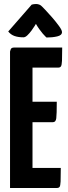

<svg xmlns="http://www.w3.org/2000/svg" viewBox="-20 -937 340 957"><path d="M30 0V-680Q30 -680 33 -690Q36 -700 50 -700H290Q290 -655 289 -634Q288 -613 284 -606.5Q280 -600 270 -600H142V-100H283Q283 -53 282 -32Q281 -11 277 -5.5Q273 0 263 0ZM38 -328V-430H263Q263 -367 260.5 -347.5Q258 -328 244 -328ZM212 -750Q212 -750 206.5 -755Q201 -760 193 -769.5Q185 -779 176 -791.5Q167 -804 159 -818Q159 -818 153 -808Q147 -798 137 -784.5Q127 -771 116.5 -761Q106 -751 97 -751Q71 -751 52.5 -757.5Q34 -764 21 -780L138 -914Q149 -917 160 -917Q168 -917 176 -914Q184 -911 191 -903Q191 -903 206 -887.5Q221 -872 240 -850Q259 -828 274 -807.5Q289 -787 289 -777Q289 -761 265 -755.5Q241 -750 212 -750Z"/></svg>

Font: Yanone Kaffeesatz ExtraLight
Style: Bold
Weight: 700
Version: Version 2.003